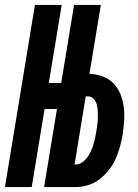

<svg xmlns="http://www.w3.org/2000/svg" viewBox="-38 -755 558 775"><path d="M-18 0 103 -735H211L159 -420H209L261 -735H369L323 -457Q351 -456 376.5 -446.5Q402 -437 420 -418.5Q438 -400 448 -375Q458 -350 461.5 -323Q465 -296 463 -267.5Q461 -239 457 -211Q453 -187 446 -162Q439 -137 428.5 -113.5Q418 -90 401 -68.5Q384 -47 363 -31Q342 -15 317 -7.5Q292 0 267 0H140L192 -315H142L90 0ZM267 -91Q281 -91 293.5 -99.5Q306 -108 314.5 -120Q323 -132 329 -145Q335 -158 339 -171.5Q343 -185 346 -199Q349 -213 351 -226Q353 -240 355 -253.5Q357 -267 357 -280.5Q357 -294 356.5 -307.5Q356 -321 352.5 -333.5Q349 -346 340 -356Q331 -366 317 -366H308L263 -91Z"/></svg>

Font: Iosevka Curly Extrabold
Style: Italic
Weight: 800
Italic angle: -9°
Monospace: yes
Designer: Belleve Invis
Foundry: Belleve Invis
Version: Version 22.1.2; ttfautohint (v1.8.4)